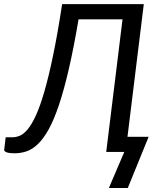

<svg xmlns="http://www.w3.org/2000/svg" viewBox="-55 -736 784 930"><path d="M641.5 -716 562.5 -73.5H665L564 174.5H472.5L547 0H459.5L538.5 -642.5H325.5Q302 -504 278.5 -402.2Q255 -300.5 230.8 -228.2Q206.5 -156 181.2 -110.2Q156 -64.5 129.2 -38.8Q102.5 -13 74.2 -3.2Q46 6.5 16 6.5Q-9.5 6.5 -22.8 1.8Q-36 -3 -34.5 -12L-27.5 -71H5Q23 -71 41.8 -79Q60.5 -87 80 -110.8Q99.5 -134.5 119.5 -178.2Q139.5 -222 160.2 -293.8Q181 -365.5 202.5 -469Q224 -572.5 246 -716Z"/></svg>

Font: Lato
Style: Italic
Weight: 400
Italic angle: -7°
Designer: Lukasz Dziedzic
Foundry: tyPoland Lukasz Dziedzic
Version: Version 2.007; 2014-02-27